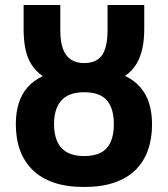

<svg xmlns="http://www.w3.org/2000/svg" viewBox="-20 -734 668 764"><path d="M315 10Q245 10 194 -7.5Q143 -25 109.5 -58Q76 -91 59.5 -136.5Q43 -182 43 -240Q43 -286 54.5 -323Q66 -360 90 -387Q114 -414 150 -431Q123 -450 106 -476Q89 -502 81.5 -537.5Q74 -573 74 -616V-714H220V-612Q220 -568 230.5 -539.5Q241 -511 262 -497Q283 -483 315 -483Q348 -483 368.5 -497Q389 -511 398.5 -540Q408 -569 408 -614V-714H554V-619Q554 -574 546 -539Q538 -504 521.5 -477.5Q505 -451 478 -432Q515 -414 539 -386Q563 -358 574 -321Q585 -284 585 -239Q585 -182 568.5 -136Q552 -90 519 -57.5Q486 -25 435 -7.5Q384 10 315 10ZM314 -113Q356 -113 382 -127Q408 -141 420.5 -169.5Q433 -198 433 -240Q433 -303 405 -335Q377 -367 315 -367Q254 -367 224.5 -334.5Q195 -302 195 -240Q195 -199 208 -170.5Q221 -142 247.5 -127.5Q274 -113 314 -113Z"/></svg>

Font: Noto Sans Display Condensed
Style: Bold
Weight: 700
Width: 3
Designer: Monotype Design Team
Foundry: Monotype Imaging Inc.
Version: Version 2.003